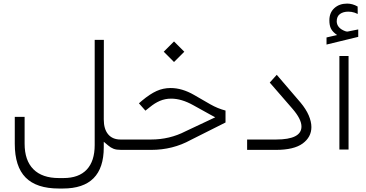

<svg xmlns="http://www.w3.org/2000/svg" viewBox="-20 -847 2067 1085"><path d="M680.2 0H664.6Q638.2 0 622.1 -6.1Q606 -12.2 590.8 -25.4L566.4 -45.9V-14.2Q566.4 218.3 335.4 218.3H313Q186 218.3 124.8 156.2Q63.5 94.2 63.5 -34.7V-186.5H119.1V-35.2Q119.1 59.6 168.7 109.4Q218.3 159.2 313 159.2H338.9Q425.3 159.2 470.2 111.3Q515.1 63.5 515.1 -27.3V-621.6H566.9L566.4 -171.9Q566.4 -117.7 591.1 -88.1Q615.7 -58.6 661.1 -58.6H680.2Q687 -58.6 689.9 -51.3Q692.9 -43.9 692.9 -32.7V-27.3Q692.9 0 680.2 0Z M905.3 -554.7 963.4 -612.8 1021.5 -554.7 963.4 -496.6ZM674.8 -58.6H833.5Q938.5 -58.6 1028.3 -105L1170.4 -171.9L1196.3 -184.1L1170.9 -197.8L1072.3 -252.4Q1005.9 -289.6 947.3 -289.6Q929.7 -289.6 914.1 -286.4Q898.4 -283.2 883.5 -276.9Q868.7 -270.5 855 -262Q841.3 -253.4 825.7 -240.7L801.8 -221.7L765.1 -263.2L783.2 -278.8Q827.6 -315.9 865 -332.8Q902.3 -349.6 944.3 -349.6Q1008.8 -349.6 1076.7 -310.5L1168.9 -257.3Q1210 -233.9 1254.4 -222.2V-154.8L1058.1 -56.2Q956.1 0 834.5 0H675.3Q662.6 0 662.6 -27.3V-32.7Q662.6 -58.6 674.8 -58.6Z M1539.6 0H1376.5V-58.6H1540Q1683.6 -58.6 1683.6 -131.8Q1683.6 -173.8 1632.8 -232.4L1504.4 -380.4L1543.9 -424.3L1678.2 -267.6Q1693.4 -249.5 1705.1 -231.2Q1716.8 -212.9 1724.4 -195.3Q1731.9 -177.7 1735.8 -161.1Q1739.7 -144.5 1739.7 -128.9Q1739.7 -72.3 1690.4 -36.1Q1641.1 0 1539.6 0Z M1897.9 -530.5H1949.7V-1.9H1897.9ZM1873 -658.2Q1856 -671.9 1848.6 -689Q1841.3 -706.1 1841.3 -732.4Q1841.3 -775.4 1869.4 -801Q1897.5 -826.7 1941.9 -826.7Q1972.2 -826.7 2001 -810.1L2001.5 -768.1Q1992.2 -772.9 1983.6 -775.6Q1975.1 -778.3 1966.3 -779.8Q1957.5 -781.2 1948.7 -781.2Q1919.4 -781.2 1901.1 -767.8Q1882.8 -754.4 1882.8 -726.1Q1883.8 -688.5 1930.7 -670.9Q1938 -668.5 1942.9 -668.5Q1945.3 -668.5 1948.2 -669.4Q1949.7 -669.4 2004.4 -680.7V-638.7L1825.2 -595.2V-635.3L1869.6 -645.5L1884.8 -648.9Z"/></svg>

Font: Shabnam Thin FD-WOL
Style: Thin-FD-WOL
Weight: 100
Foundry: DejaVu fonts team - Redesigned by Saber Rastikerdar - Based on Vazir font
Version: Version 5.0.1